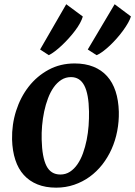

<svg xmlns="http://www.w3.org/2000/svg" viewBox="-20 -863 629 893"><path d="M388.2 -632.8 513.2 -843.3 588.9 -786.6Q585.4 -773.9 575.9 -757.1Q566.4 -740.2 553 -721.7Q539.6 -703.1 523.4 -684.8Q507.3 -666.5 490.7 -650.9Q474.1 -635.3 458 -623.3Q441.9 -611.3 429.2 -606.4ZM166.5 -632.8 288.1 -843.3 365.2 -786.1Q361.3 -772.5 352.1 -755.4Q342.8 -738.3 329.3 -720.5Q315.9 -702.6 300 -685.1Q284.2 -667.5 267.8 -652.1Q251.5 -636.7 235.8 -624.8Q220.2 -612.8 207 -606.4ZM36.1 -214.4Q34.7 -283.7 54.9 -347.4Q75.2 -411.1 113.5 -460.2Q151.9 -509.3 206.1 -538.6Q260.3 -567.9 327.1 -567.9Q376.5 -567.9 414.3 -552.7Q452.1 -537.6 478 -508.8Q503.9 -480 517.6 -438.2Q531.2 -396.5 532.7 -343.3Q533.7 -297.4 525.1 -253.2Q516.6 -209 499 -169.7Q481.4 -130.4 455.6 -97.4Q429.7 -64.5 397 -40.8Q364.3 -17.1 325 -3.7Q285.6 9.8 241.2 9.8Q191.9 9.8 154.3 -5.4Q116.7 -20.5 90.8 -49.1Q64.9 -77.6 51.3 -119.4Q37.6 -161.1 36.1 -214.4ZM260.7 -51.3Q285.6 -51.3 305.4 -64.2Q325.2 -77.1 340.3 -99.1Q355.5 -121.1 366 -150.4Q376.5 -179.7 383.1 -212.2Q389.6 -244.6 392.1 -278.6Q394.5 -312.5 394 -344.2Q392.6 -425.8 372.1 -465.1Q351.6 -504.4 310.1 -504.4Q285.2 -504.4 265.1 -491.5Q245.1 -478.5 229.7 -456.8Q214.4 -435.1 203.4 -406Q192.4 -377 185.5 -344.5Q178.7 -312 175.8 -278.6Q172.9 -245.1 173.8 -213.9Q175.8 -131.8 196 -91.6Q216.3 -51.3 260.7 -51.3Z"/></svg>

Font: Brush Lettering One
Style: Bold Italic
Weight: 400
Italic angle: -7°
Designer: Eben Sorkin
Foundry: Eben Sorkin
Version: Version 1.001